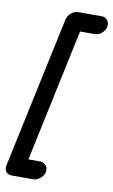

<svg xmlns="http://www.w3.org/2000/svg" viewBox="-105 -828 586 992"><g transform="rotate(10 188.5 -332.5)"><path d="M32 113Q10 113 0 99Q-10 85 -5 64L164 -729Q169 -749 186 -763.5Q203 -778 222 -778H346Q362 -778 373 -767Q384 -756 384 -739Q384 -716 366 -698.5Q348 -681 325 -681H249L101 16H163Q179 16 190.5 27.5Q202 39 202 56Q202 78 183 95.5Q164 113 142 113Z"/></g></svg>

Font: Comic Neue
Style: Bold Italic
Weight: 700
Italic angle: -12°
Designer: Craig Rozynski
Foundry: Craig Rozynski
Version: Version 2.003